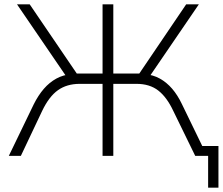

<svg xmlns="http://www.w3.org/2000/svg" viewBox="-20 -725 1036 893"><path d="M948 148V0H907V-46H996V148ZM21 0 137 -240Q158 -282 184 -312Q210 -342 242 -359.5Q274 -377 312 -380L294 -361L59 -705H118L348 -367L327 -383H457V-705H507V-383H640L617 -367L846 -705H905L670 -361L654 -380Q692 -377 723.5 -359.5Q755 -342 780.5 -312.5Q806 -283 826 -241L943 0H888L786 -209Q756 -273 716 -304Q676 -335 615 -335H507V0H457V-335H351Q291 -335 249.5 -305.5Q208 -276 176 -209L77 0Z"/></svg>

Font: Nunito Sans 7pt ExtraLight
Style: Regular
Weight: 250
Designer: Vernon Adams
Foundry: Vernon Adams
Version: Version 3.101;gftools[0.9.27]